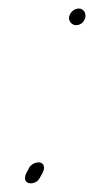

<svg xmlns="http://www.w3.org/2000/svg" viewBox="-20 -467 220 450"><path d="M41 -60C39 -55 38 -50 39 -46C42 -34 63 -34 72 -48L80 -62C82 -67 84 -71 83 -76C81 -92 57 -88 49 -75ZM142 -428C140 -418 148 -408 158 -408C169 -408 177 -415 180 -426C182 -436 176 -447 165 -447C154 -447 145 -439 142 -428Z"/></svg>

Font: Stray Cat
Style: CnObl
Weight: 400
Version: Version 1.0